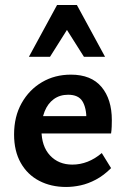

<svg xmlns="http://www.w3.org/2000/svg" viewBox="-20 -731 503 764"><path d="M243 13Q183 13 136 -11.5Q89 -36 62.5 -83Q36 -130 36 -196Q36 -267 66 -320.5Q96 -374 147 -404Q198 -434 262 -434Q343 -434 384 -385Q425 -336 425 -253Q425 -242 424.5 -227.5Q424 -213 422 -200H324V-255Q324 -302 308 -328Q292 -354 251 -354Q218 -354 194 -336.5Q170 -319 157.5 -287.5Q145 -256 145 -214Q145 -149 179 -112.5Q213 -76 268 -76Q299 -76 328.5 -87.5Q358 -99 385 -122L422 -62Q393 -33 362 -16.5Q331 0 301 6.5Q271 13 243 13ZM92 -200 105 -269H409V-200ZM314 -505 228 -641 207 -711H286L398 -505ZM95 -505 207 -711H286L266 -643L179 -505Z"/></svg>

Font: Ysabeau
Style: Bold
Weight: 700
Designer: Christian Thalmann (Catharsis Fonts)
Version: Version 2.000;gftools[0.9.27.dev2+g8671c4b]